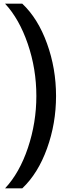

<svg xmlns="http://www.w3.org/2000/svg" viewBox="-20 -839 376 1052"><path d="M102.1 -818.8Q188 -737.8 237.5 -600.8Q287.1 -463.9 287.1 -313Q287.1 -162.1 237.5 -25.1Q188 111.8 102.1 192.9H7.8Q86.9 108.4 133.1 -29.3Q179.2 -167 179.2 -313Q179.2 -461.4 132.3 -598.4Q85.4 -735.4 7.8 -818.8Z"/></svg>

Font: Lumene Sans Expanded Medium
Style: Regular
Weight: 500
Width: 7
Designer: Deni Anggara
Version: Version 1.003;Glyphs 3.1.2 (3151)